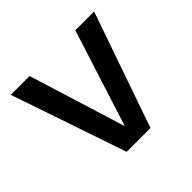

<svg xmlns="http://www.w3.org/2000/svg" viewBox="-144 -568 938 938"><g transform="rotate(-45 325.0 -98.5)"><path d="M403 200 610.8 -397.4H480.9L320.7 104.8L164.9 -397.4H35L238.5 200Z"/></g></svg>

Font: PleaseOptimize
Style: Demi-Bold
Weight: 600
Version: Version 001.000